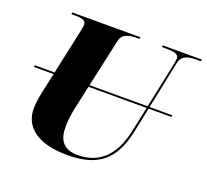

<svg xmlns="http://www.w3.org/2000/svg" viewBox="-124 -864 1102 1024"><g transform="rotate(20 427.5 -352.0)"><path d="M354 10C530 10 613 -63 648 -232L677 -371H806L808 -381H679L735 -651C745 -697 783 -704 826 -704H852L855 -714H633L631 -704H656C697 -704 727 -700 727 -674C727 -670 726 -656 723 -643L668 -381H338L398 -654C407 -697 447 -704 491 -704H504L506 -714H119L118 -704H131C173 -704 201 -700 201 -674C201 -664 195 -638 190 -613L140 -381H28L26 -371H138L112 -252C107 -229 101 -184 101 -163C101 -53 191 10 354 10ZM294 -133C294 -167 300 -207 310 -252L336 -371H666L635 -226C603 -75 520 -9 406 -9C322 -9 293 -56 294 -133Z"/></g></svg>

Font: Noto Serif Display Black
Style: Italic
Weight: 900
Italic angle: -12°
Designer: Monotype Design Team
Foundry: Monotype Imaging Inc.
Version: Version 2.009